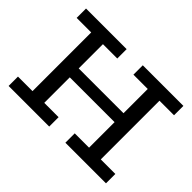

<svg xmlns="http://www.w3.org/2000/svg" viewBox="-134 -944 1203 1203"><g transform="rotate(45 467.5 -343.0)"><path d="M898.9 -603H770V-83H898.9V0H539.1V-83H666V-309.1H269V-83H396V0H36.1V-83H165V-603H36.1V-686H396V-603H269V-388.2H666V-603H539.1V-686H898.9Z"/></g></svg>

Font: BioRhyme
Style: Regular
Weight: 400
Designer: Aoife Mooney
Foundry: Aoife Mooney Type
Version: Version 1.500;PS 001.500;hotconv 1.0.88;makeotf.lib2.5.64775